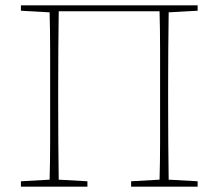

<svg xmlns="http://www.w3.org/2000/svg" viewBox="-20 -696 815 716"><path d="M58 0V-20L165 -26Q167 -96 167 -166Q167 -236 167 -321V-367Q167 -438 167 -509Q167 -580 165 -650L58 -656V-676H717V-656L609 -650Q608 -580 607.5 -509Q607 -438 607 -367V-321Q607 -236 607.5 -166Q608 -96 609 -26L717 -20V0H469V-20L575 -26Q577 -96 577 -166Q577 -236 577 -321V-367Q577 -440 577 -511.5Q577 -583 575 -654H199Q198 -583 197.5 -511.5Q197 -440 197 -367V-321Q197 -236 197.5 -166Q198 -96 199 -26L306 -20V0Z"/></svg>

Font: Source Serif 4 ExtraLight
Style: Regular
Weight: 200
Designer: Frank Grießhammer
Foundry: Adobe
Version: Version 4.005;hotconv 1.1.0;makeotfexe 2.6.0